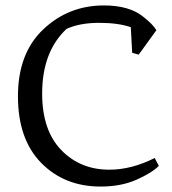

<svg xmlns="http://www.w3.org/2000/svg" viewBox="-20 -678 631 706"><path d="M350 8Q217 8 131.5 -79Q46 -166 46 -324Q46 -482 139 -570Q232 -658 362 -658Q455 -658 506 -617Q542 -589 555 -567L490 -477L466 -484L461 -578Q415 -594 344.5 -594Q274 -594 225 -572Q135 -488 135 -334Q135 -199 205 -126.5Q275 -54 382 -54Q463 -54 549 -97L564 -68Q538 -42 481.5 -17Q425 8 350 8Z"/></svg>

Font: Fenix
Style: Regular
Weight: 400
Designer: Fernando Diaz
Foundry: Fernando Diaz
Version: 004.301